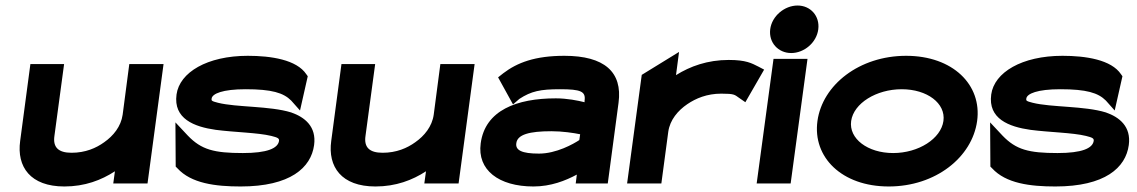

<svg xmlns="http://www.w3.org/2000/svg" viewBox="-20 -664 4116 695"><path d="M53 -154C40 -60 90 11 213 11C287 11 347 -12 396 -44L390 0H514L572 -432H448L424 -249C418 -206 390 -172 357 -149C328 -128 289 -111 239 -111C191 -111 171 -131 177 -172L212 -432H90Z M622 -55C672 0 760 11 851 11C1031 11 1106 -57 1117 -139C1126 -206 1083 -240 1034 -257C956 -281 837 -275 769 -292C745 -298 745 -300 746 -307C748 -325 786 -341 869 -341C964 -341 1006 -328 1034 -300L1066 -264L1094 -388L1089 -395C1054 -448 961 -462 877 -462C730 -462 630 -402 619 -322C607 -234 683 -205 761 -194C829 -185 913 -184 962 -172C986 -166 991 -163 990 -154C986 -127 947 -110 859 -110C755 -110 709 -122 660 -173L615 -221L616 -61Z M1179 -154C1166 -60 1216 11 1339 11C1413 11 1473 -12 1522 -44L1516 0H1640L1698 -432H1574L1550 -249C1544 -206 1516 -172 1483 -149C1454 -128 1415 -111 1365 -111C1317 -111 1297 -131 1303 -172L1338 -432H1216Z M1783 -384 1837 -286 1860 -306C1903 -334 1936 -341 2007 -341C2083 -341 2101 -333 2096 -299V-294C2072 -300 2033 -308 1992 -308C1851 -308 1736 -265 1720 -145C1707 -49 1785 11 1911 11C1974 11 2027 -10 2068 -32L2064 0H2180L2219 -292C2234 -404 2167 -462 2023 -462C1916 -462 1852 -437 1802 -399ZM1849 -146C1853 -177 1896 -189 1976 -189C2015 -189 2056 -183 2080 -178L2077 -157C2056 -143 1994 -108 1931 -108C1869 -108 1845 -120 1849 -146Z M2725 -423C2701 -435 2681 -447 2618 -447C2541 -447 2478 -424 2427 -392L2438 -476L2303 -393L2250 0H2374L2399 -187C2405 -230 2434 -264 2468 -287C2499 -308 2539 -325 2591 -325C2639 -325 2639 -321 2655 -310L2678 -294L2746 -412Z M2844 -472C2891 -472 2936 -510 2942 -558C2948 -606 2914 -644 2867 -644C2820 -644 2774 -606 2768 -558C2762 -510 2797 -472 2844 -472ZM2903 -451H2780L2719 0H2842Z M3244 -341C3336 -341 3404 -290 3395 -226C3386 -162 3305 -110 3213 -110C3121 -110 3052 -162 3061 -226C3070 -290 3152 -341 3244 -341ZM3197 11C3367 11 3499 -95 3517 -226C3535 -357 3429 -462 3260 -462C3091 -462 2957 -357 2939 -226C2921 -95 3027 11 3197 11Z M3571 -55C3621 0 3709 11 3800 11C3980 11 4055 -57 4066 -139C4075 -206 4032 -240 3983 -257C3905 -281 3786 -275 3718 -292C3694 -298 3694 -300 3695 -307C3697 -325 3735 -341 3818 -341C3913 -341 3955 -328 3983 -300L4015 -264L4043 -388L4038 -395C4003 -448 3910 -462 3826 -462C3679 -462 3579 -402 3568 -322C3556 -234 3632 -205 3710 -194C3778 -185 3862 -184 3911 -172C3935 -166 3940 -163 3939 -154C3935 -127 3896 -110 3808 -110C3704 -110 3658 -122 3609 -173L3564 -221L3565 -61Z"/></svg>

Font: Charger
Style: HemiRT
Weight: 900
Designer: Jasper
Foundry: Cannot Into Space Fonts
Version: Version 0.99